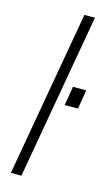

<svg xmlns="http://www.w3.org/2000/svg" viewBox="-114 -766 467 809"><g transform="rotate(15 119.5 -361.5)"><path d="M22 0 149 -723H195L68 0ZM167 -335 181 -418H239L225 -335Z"/></g></svg>

Font: Archivo SemiCondensed Thin
Style: Italic
Weight: 250
Width: 4
Italic angle: -10°
Designer: Hector Gatti
Foundry: Omnibus-Type
Version: Version 2.001